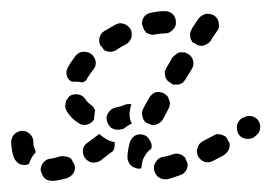

<svg xmlns="http://www.w3.org/2000/svg" viewBox="-40 -305 488 345"><path d="M92 6Q96 -1 94 -8Q94 -9 94 -9Q91 -13 89 -18Q88 -20 86 -21Q85 -22 84 -22Q80 -24 76 -24Q72 -25 68 -24Q59 -21 52 -20Q44 -20 38 -13Q33 -7 33 1Q34 5 36 9Q37 12 40 15Q43 18 47 19Q51 20 55 20Q67 19 81 15Q88 12 92 6ZM294 2Q298 -4 297 -12Q296 -13 296 -14Q294 -17 293 -21Q292 -23 290 -24Q288 -26 286 -27Q283 -28 279 -29Q275 -29 271 -28Q261 -24 252 -23Q244 -21 240 -14Q235 -7 237 1Q238 5 240 8Q242 12 246 14Q249 16 253 17Q257 17 261 17Q272 14 283 10Q290 8 294 2ZM202 -4Q198 -5 195 -8Q192 -11 191 -14Q189 -18 189 -22Q189 -33 193 -48Q195 -56 202 -61Q209 -65 217 -63Q225 -61 229 -53Q234 -46 232 -38Q231 -38 231 -37Q225 -33 221 -26Q216 -19 215 -10Q214 -6 214 -3Q213 -2 212 -2Q210 -2 209 -2Q205 -2 202 -4ZM-4 -10Q-12 -14 -15 -22Q-18 -30 -19 -39Q-20 -45 -20 -50Q-20 -54 -18 -58Q-17 -61 -14 -64Q-11 -67 -8 -68Q-4 -70 0 -70Q8 -70 14 -64Q20 -58 20 -50Q20 -48 20 -45Q21 -40 23 -36Q23 -35 24 -33Q24 -32 24 -31Q23 -29 21 -28Q16 -21 13 -13Q13 -12 12 -11Q12 -10 12 -10Q12 -10 11 -10Q4 -7 -4 -10ZM164 -35Q166 -39 166 -43Q166 -45 166 -46Q166 -48 166 -50Q165 -50 164 -50Q155 -52 148 -57Q143 -60 139 -64Q138 -64 137 -63Q135 -62 134 -61Q126 -55 118 -49Q111 -45 109 -37Q108 -29 112 -22Q117 -15 125 -13Q133 -12 140 -16Q149 -23 158 -30Q162 -32 164 -35ZM371 -36Q374 -43 372 -49Q370 -51 369 -54Q368 -56 367 -58Q365 -60 363 -61Q360 -62 358 -63Q354 -64 350 -64Q346 -63 343 -61Q333 -56 324 -51Q321 -49 318 -46Q316 -43 315 -39Q313 -35 314 -32Q314 -28 316 -24Q320 -17 328 -14Q336 -12 343 -16Q352 -21 362 -26Q368 -30 371 -36ZM427 -72Q429 -80 425 -87Q421 -94 413 -96Q405 -98 398 -94L395 -93Q392 -91 389 -87Q387 -84 386 -80Q385 -76 386 -72Q386 -69 388 -65Q392 -58 400 -56Q408 -54 416 -58L418 -60Q425 -64 427 -72ZM167 -72Q164 -73 160 -75Q157 -78 155 -81Q153 -84 152 -88Q150 -96 155 -103Q160 -110 168 -112Q176 -113 185 -117Q188 -118 191 -118Q193 -118 196 -118Q194 -111 193 -104Q192 -95 195 -87Q196 -85 197 -83Q194 -82 191 -80Q186 -77 183 -74Q179 -73 175 -72Q171 -72 167 -72ZM228 -129Q232 -136 239 -139Q247 -141 255 -137Q258 -135 261 -132Q263 -129 264 -125Q266 -121 265 -117Q265 -113 263 -110Q258 -100 253 -91Q250 -86 245 -83Q239 -80 233 -80Q228 -83 223 -84Q217 -89 216 -96Q214 -103 217 -109Q222 -119 228 -129ZM116 -81Q108 -79 101 -84Q88 -92 80 -105Q78 -109 77 -113Q77 -116 78 -120Q78 -124 81 -127Q83 -131 86 -133Q93 -137 102 -135Q110 -133 114 -126Q117 -121 123 -117Q126 -115 128 -112Q130 -109 131 -106Q130 -103 130 -100Q129 -95 129 -90Q129 -90 129 -90Q129 -90 129 -90Q124 -83 116 -81ZM256 -176Q257 -180 259 -183L270 -202Q273 -205 276 -207Q279 -210 283 -211Q287 -211 291 -211Q295 -210 298 -208Q305 -204 307 -196Q309 -187 304 -180L293 -162Q291 -159 288 -156Q284 -154 281 -153Q278 -153 276 -153Q273 -153 271 -153Q268 -155 265 -157Q264 -158 262 -159Q260 -161 259 -163Q257 -165 257 -168Q256 -172 256 -176ZM86 -191Q91 -198 96 -205Q99 -208 102 -210Q106 -212 110 -212Q114 -212 118 -211Q121 -210 124 -208Q131 -202 132 -194Q133 -186 127 -179Q123 -174 120 -169Q118 -167 117 -165Q116 -162 114 -160Q111 -158 109 -157Q108 -157 107 -157Q98 -159 89 -158Q89 -158 89 -158Q82 -162 80 -169Q78 -177 82 -184Q84 -188 86 -191ZM168 -261Q175 -265 183 -262Q191 -259 195 -252Q198 -245 196 -237Q193 -229 186 -225Q177 -221 169 -215Q164 -212 158 -212Q152 -212 147 -215Q144 -220 140 -224Q137 -231 139 -238Q141 -245 147 -249Q157 -255 168 -261ZM302 -247Q303 -250 305 -254Q311 -263 317 -272Q322 -278 330 -280Q338 -281 345 -277Q352 -272 353 -264Q355 -255 350 -249Q344 -241 338 -231Q336 -228 332 -226Q329 -224 325 -223Q322 -222 320 -223Q317 -223 315 -224Q313 -225 310 -227Q308 -228 306 -229Q305 -231 303 -234Q302 -236 302 -239Q301 -243 302 -247ZM256 -285Q264 -285 270 -280Q276 -274 276 -266Q277 -258 271 -252Q265 -245 257 -245Q248 -245 238 -243Q234 -242 231 -243Q227 -244 223 -246Q222 -247 221 -249Q220 -250 219 -251Q217 -257 215 -262Q215 -269 219 -275Q224 -281 231 -282Q244 -285 256 -285Z"/></svg>

Font: FRB American Cursive Dashed
Style: Bold Italic
Weight: 700
Italic angle: -25°
Version: Version 2.0;Modular Font Editor K font №1